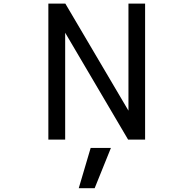

<svg xmlns="http://www.w3.org/2000/svg" viewBox="-20 -752 1040 1037"><path d="M579.1 46.9 491.2 264.6H405.3L469.7 46.9ZM332 2H241.2V-732.4H333L673.8 -154.3V-732.4H763.7V2H671.9L332 -575.2Z"/></svg>

Font: Gen Shin Gothic Monospace Regular
Style: Regular
Weight: 400
Designer: [Source Han Sans]
Ryoko NISHIZUKA  (kana & ideographs); Paul D. Hunt (Latin, Greek & Cyrillic); Wenlong ZHANG  (bopomofo
Version: Version 1.002.20150607